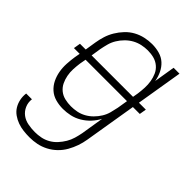

<svg xmlns="http://www.w3.org/2000/svg" viewBox="-224 -624 944 944"><g transform="rotate(45 248.0 -152.5)"><path d="M161 223Q139 223 118 220.5Q97 218 77.5 211Q58 204 41 192Q24 180 13.5 163Q3 146 -1.5 125Q-6 104 -3 82H37Q34 107 43.5 128.5Q53 150 71 163.5Q89 177 113 181.5Q137 186 161 186Q181 186 202 182Q223 178 242.5 167Q262 156 277 139.5Q292 123 303 104.5Q314 86 320 65.5Q326 45 330 24L349 -94Q337 -71 318.5 -51Q300 -31 276.5 -17Q253 -3 227.5 2.5Q202 8 178 8Q151 8 126 1Q101 -6 82.5 -22.5Q64 -39 53 -61.5Q42 -84 37.5 -109.5Q33 -135 34.5 -162Q36 -189 40 -215L45 -242H5L11 -278H51L60 -335Q64 -360 71.5 -384Q79 -408 92.5 -430.5Q106 -453 124.5 -472.5Q143 -492 166 -504.5Q189 -517 214 -522.5Q239 -528 263 -528Q290 -528 315 -521Q340 -514 358 -497.5Q376 -481 387 -458Q398 -435 402 -410L420 -520H461L421 -278H469L463 -242H415L370 30Q366 55 357.5 79.5Q349 104 336 127Q323 150 303.5 169Q284 188 260 200.5Q236 213 211 218Q186 223 161 223ZM92 -278H380L385 -307Q388 -329 389 -351Q390 -373 386.5 -394Q383 -415 374.5 -434Q366 -453 350 -466.5Q334 -480 313.5 -485.5Q293 -491 270 -491Q250 -491 229 -486.5Q208 -482 189 -471.5Q170 -461 154 -445Q138 -429 126.5 -410Q115 -391 109.5 -370.5Q104 -350 100 -329ZM197 -29Q217 -29 237.5 -33Q258 -37 277 -47.5Q296 -58 311.5 -73.5Q327 -89 338.5 -107.5Q350 -126 355.5 -146.5Q361 -167 365 -187L374 -242H86L80 -209Q77 -187 76 -165.5Q75 -144 79 -123Q83 -102 92 -83.5Q101 -65 117 -52Q133 -39 154 -34Q175 -29 197 -29Z"/></g></svg>

Font: Iosevka Curly Extralight
Style: Italic
Weight: 200
Italic angle: -9°
Monospace: yes
Designer: Belleve Invis
Foundry: Belleve Invis
Version: Version 22.1.2; ttfautohint (v1.8.4)